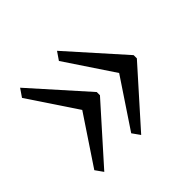

<svg xmlns="http://www.w3.org/2000/svg" viewBox="-114 -623 721 721"><g transform="rotate(-45 246.5 -262.5)"><path d="M45 -70 173 -262 45 -454 67 -486 259 -271V-254L67 -39ZM241 -70 369 -262 241 -454 263 -486 455 -271V-254L263 -39Z"/></g></svg>

Font: TavirajRegular
Style: Regular
Weight: 400
Designer: Katatrad Team
Foundry: CadsonDemak
Version: Version 1.001